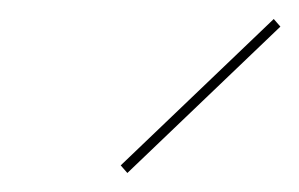

<svg xmlns="http://www.w3.org/2000/svg" viewBox="-20 -698 315 202"><path d="M107 -524 268 -678 275 -670 114 -516Z"/></svg>

Font: Ysabeau Infant Hairline
Style: Italic
Weight: 100
Italic angle: -12°
Designer: Christian Thalmann (Catharsis Fonts)
Version: Version 0.003